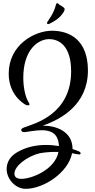

<svg xmlns="http://www.w3.org/2000/svg" viewBox="-20 -890 602 1212"><path d="M308 -696C198 -696 35 -607 35 -425C35 -292 128 -235 145 -227C150 -226 153 -225 156 -225C163 -225 166 -227 166 -232C166 -236 164 -240 160 -245C147 -265 127 -321 127 -399C127 -578 222 -643 290 -643C353 -643 429 -601 429 -440C429 -166 195 -109 131 -85C119 -80 114 -76 114 -69C114 -60 123 -56 134 -56C147 -56 201 -68 243 -68C301 -68 349 -48 352 32C327 28 299 25 271 25C210 25 147 37 90 70C41 98 22 137 22 177C22 241 78 302 142 302C255 302 411 200 435 77L458 82C465 83 476 85 479 85C486 85 489 82 489 77C489 74 486 70 481 67C470 62 455 56 438 51C438 -62 333 -97 250 -97C369 -138 535 -232 535 -445C535 -636 422 -696 308 -696ZM114 239C81 239 71 223 71 206C71 159 150 96 233 77C261 72 293 69 322 69H349C329 177 185 239 114 239ZM384 -841C375 -849 371 -850 364 -855C361 -858 354 -858 349 -866C347 -869 345 -870 343 -870C339 -870 334 -867 333 -860C320 -804 285 -763 280 -753C278 -750 277 -748 277 -745C277 -740 279 -738 284 -738C286 -738 288 -738 290 -739C348 -766 372 -796 385 -820C386 -824 388 -828 388 -832C388 -835 387 -838 384 -841Z"/></svg>

Font: Engagement
Style: Regular
Weight: 400
Designer: Astigmatic (AOETI)
Foundry: Astigmatic (AOETI)
Version: Version 1.000